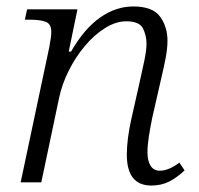

<svg xmlns="http://www.w3.org/2000/svg" viewBox="-20 -565 618 595"><path d="M449 10Q373 10 373 -86Q373 -109 376.5 -137Q380 -165 387 -196L414 -316Q422 -351 428 -380.5Q434 -410 434 -430Q434 -455 423 -477Q412 -499 371 -499Q339 -499 305.5 -478Q272 -457 243 -422.5Q214 -388 193 -346Q172 -304 163 -261L108 0H44L133 -420Q139 -452 139 -466Q139 -491 121.5 -497.5Q104 -504 72 -504H57L64 -536H220L193 -405H200Q241 -476 290 -510.5Q339 -545 393 -545Q453 -545 476 -513.5Q499 -482 499 -439Q499 -414 493 -383.5Q487 -353 481 -328L452 -201Q446 -172 441.5 -143.5Q437 -115 437 -93Q437 -67 446.5 -51.5Q456 -36 476 -36Q502 -36 536 -61L552 -37Q529 -15 504.5 -2.5Q480 10 449 10Z"/></svg>

Font: Noto Serif Light
Style: Italic
Weight: 300
Italic angle: -12°
Designer: Monotype Design Team
Foundry: Monotype Imaging Inc.
Version: Version 2.013